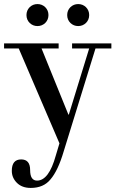

<svg xmlns="http://www.w3.org/2000/svg" viewBox="-24 -703 567 943"><path d="M-4 -465V-490H264V-465H180L312 -140H314L414 -465H330V-490H523V-465H445L289 40Q261 135 224 178Q190 220 127 220Q84 220 59 195Q34 170 34 136Q34 80 80 80Q124 80 124 132Q124 184 158 184Q216 184 250 61L268 1L68 -465ZM322 -668Q338 -683 360 -683Q382 -683 398 -668Q414 -652 414 -629Q414 -606 398 -590Q382 -575 360 -575Q338 -575 322 -590Q306 -606 306 -629Q306 -652 322 -668ZM122 -668Q138 -683 160 -683Q182 -683 198 -668Q214 -652 214 -629Q214 -606 198 -590Q182 -575 160 -575Q138 -575 122 -590Q106 -606 106 -629Q106 -652 122 -668Z"/></svg>

Font: Bailleul Roman
Style: Roman
Weight: 400
Version: Version 1